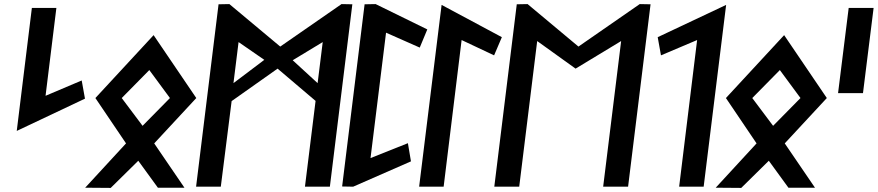

<svg xmlns="http://www.w3.org/2000/svg" viewBox="-20 -924 4297 940"><path d="M62 -283 396 -441 380 -530 203 -455 256 -885H136Z M812 -444 678 -308 576 -444 711 -581ZM447 -444 597 -222 397 -5 522 -4 657 -137 753 -5H883L735 -222L941 -444L732 -752Z M1123 -517 1148 -718 1274 -631ZM1413 -629 1560 -718 1535 -517ZM1595 -10 1705 -903 1652 -904 1352 -696 1103 -904 1050 -903 940 -10H1061L1114 -429L1339 -588L1525 -430L1473 -10Z M1709 -10 1992 -134 1977 -223 1794 -150 1870 -764 2035 -691 2072 -780 1819 -904 1765 -903 1655 -11Z M2152 -10 2240 -728 2399 -653 2437 -742 2142 -900 2032 -10Z M2933 -10H3055L3165 -903L3112 -904L2812 -696L2563 -904L2510 -903L2400 -10H2522L2610 -723L2798 -588L3021 -723Z M3535 -900 3200 -742 3216 -653 3393 -728 3305 -10H3425Z M3899 -444 3765 -308 3663 -444 3798 -581ZM3534 -444 3684 -222 3484 -5 3609 -4 3744 -137 3840 -5H3970L3822 -222L4028 -444L3819 -752Z M4205 -468 4257 -885H4135L4083 -468Z"/></svg>

Font: Ny Stormning
Style: FinKur
Weight: 300
Designer: Robert Jablonski, Mew Too
Foundry: Cannot Into Space Fonts
Version: Version 0.90